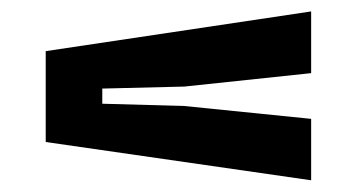

<svg xmlns="http://www.w3.org/2000/svg" viewBox="-20 -535 624 336"><path d="M524.5 -219.5V-327L302.5 -349.5L159 -353.5V-380L302.5 -383.5L524.5 -407V-515L60 -445.5V-286.5Z"/></svg>

Font: Big Shoulders Stencil Text ExtraBold
Style: Regular
Weight: 800
Designer: Patric King
Foundry: XO Type Co
Version: Version 1.000